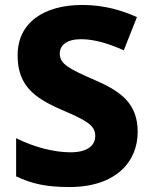

<svg xmlns="http://www.w3.org/2000/svg" viewBox="-20 -744 611 774"><path d="M535 -212C535 -323 473 -373 365 -420C257 -467 221 -486 221 -528C221 -561 248 -586 307 -586C360 -586 420 -568 479 -541L532 -675C474 -701 402 -724 312 -724C157 -724 51 -653 51 -521C51 -400 117 -350 227 -302C327 -259 364 -240 364 -196C364 -157 332 -130 264 -130C198 -130 116 -151 45 -187V-33C109 -3 166 10 260 10C447 10 535 -92 535 -212Z"/></svg>

Font: Noto Sans Thai Looped ExtraBold
Style: Regular
Weight: 800
Designer: Cadson Demak Team
Foundry: Cadson Demak Co., Ltd.
Version: Version 1.001